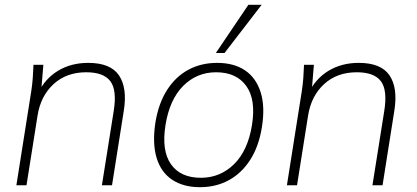

<svg xmlns="http://www.w3.org/2000/svg" viewBox="-20 -769 1733 797"><path d="M48 0 110 -392Q114 -418 116 -445Q118 -472 119 -500H160L150 -380L136 -379Q166 -442 220.5 -475Q275 -508 346 -508Q439 -508 474 -456Q509 -404 494 -310L445 0H403L452 -308Q466 -395 438 -432Q410 -469 338 -469Q256 -469 202.5 -420Q149 -371 136 -290L90 0Z M810 8Q741 8 694.5 -23Q648 -54 630 -114Q612 -174 625 -260Q638 -340 673.5 -395.5Q709 -451 762 -479.5Q815 -508 881 -508Q951 -508 997 -477Q1043 -446 1062 -386Q1081 -326 1067 -240Q1054 -160 1018 -104.5Q982 -49 929 -20.5Q876 8 810 8ZM814 -31Q894 -31 951.5 -87.5Q1009 -144 1026 -250Q1043 -356 1002 -412.5Q961 -469 877 -469Q797 -469 740.5 -412.5Q684 -356 667 -250Q650 -144 689.5 -87.5Q729 -31 814 -31ZM876 -549 1011 -749H1066L912 -549Z M1171 0 1233 -392Q1237 -418 1239 -445Q1241 -472 1242 -500H1283L1273 -380L1259 -379Q1289 -442 1343.5 -475Q1398 -508 1469 -508Q1562 -508 1597 -456Q1632 -404 1617 -310L1568 0H1526L1575 -308Q1589 -395 1561 -432Q1533 -469 1461 -469Q1379 -469 1325.5 -420Q1272 -371 1259 -290L1213 0Z"/></svg>

Font: Mulish ExtraLight
Style: Italic
Weight: 200
Italic angle: -9°
Designer: Vernon Adams
Foundry: Vernon Adams
Version: Version 3.603